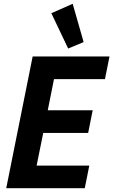

<svg xmlns="http://www.w3.org/2000/svg" viewBox="-20 -997 600 1017"><path d="M13 0 153 -698H560L536 -578H266L233 -413H471L447 -293H209L174 -120H453L429 0ZM252 -927 365 -977 423 -774 341 -740Z"/></svg>

Font: IBM Plex Sans Cond
Style: Bold Italic
Weight: 700
Width: 3
Italic angle: -11°
Designer: Mike Abbink, Paul van der Laan, Pieter van Rosmalen
Foundry: Bold Monday
Version: Version 1.3